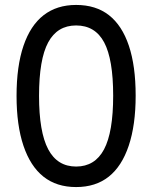

<svg xmlns="http://www.w3.org/2000/svg" viewBox="-20 -748 616 777"><path d="M288 9Q209 9 156 -33Q103 -75 75 -158Q47 -241 47 -360Q47 -480 75 -562.5Q103 -645 156.5 -686.5Q210 -728 288 -728Q368 -728 421 -686.5Q474 -645 501.5 -563Q529 -481 529 -361Q529 -242 501 -158.5Q473 -75 420 -33Q367 9 288 9ZM288 -74Q364 -74 401 -143.5Q438 -213 438 -361Q438 -508 401.5 -576.5Q365 -645 288 -645Q212 -645 175 -576.5Q138 -508 138 -360Q138 -214 175 -144Q212 -74 288 -74Z"/></svg>

Font: Nunitoga
Style: Medium
Weight: 500
Designer: Vernon Adams
Foundry: Vernon Adams
Version: Version 1.0